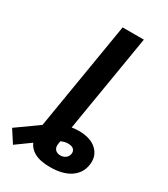

<svg xmlns="http://www.w3.org/2000/svg" viewBox="-360 -830 997 1137"><g transform="rotate(30 138.0 -262.0)"><path d="M173.3 204.1Q104.5 204.1 65.2 181.9Q25.9 159.7 12.5 119.6Q-1 79.6 7.8 26.4L29.8 -105.5H174.8L147.5 59.1Q143.1 85.9 156.2 99.9Q169.4 113.8 191.9 113.8Q211.9 113.8 227.1 102.5Q242.2 91.3 245.1 72.8Q248 55.2 237.8 43.2Q227.5 31.2 204.6 29.8Q189 28.3 172.6 32.7Q156.2 37.1 135 48.3Q113.8 59.6 83.5 79.6L-82 199.2L-136.7 114.7L22.5 1.5Q63 -28.3 113.3 -47.9Q163.6 -67.4 214.8 -67.4Q297.4 -67.4 339.4 -26.6Q381.3 14.2 370.6 77.1Q360.8 136.7 309.6 170.4Q258.3 204.1 173.3 204.1ZM277.8 -727.5 157.2 0H12.2L132.8 -727.5Z"/></g></svg>

Font: Inter 24pt
Style: Bold Italic
Weight: 700
Italic angle: -9.3988°
Version: Version 4.001;git-66647c0bb